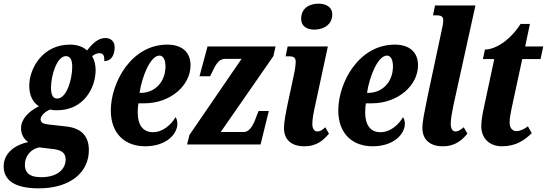

<svg xmlns="http://www.w3.org/2000/svg" viewBox="-83 -790 2991 1050"><path d="M129 240C302 240 403 152 403 31C403 -49 358 -89 282 -98L184 -109C159 -112 139 -117 139 -138C139 -155 162 -180 191 -191C203 -188 213 -187 229 -187C375 -187 440 -309 440 -408C440 -435 433 -462 421 -483C434 -492 444 -499 460 -499C482 -499 489 -485 487 -456C532 -456 544 -499 544 -531C544 -559 528 -582 493 -582C453 -582 422 -551 393 -514C370 -536 336 -546 299 -546C151 -546 77 -417 77 -321C77 -269 96 -230 130 -209C70 -179 32 -137 32 -88C32 -52 51 -27 71 -13C3 1 -63 45 -63 119C-63 191 -10 240 129 240ZM230 -251C208 -251 196 -268 196 -310C196 -382 230 -483 277 -483C300 -483 312 -465 312 -425C312 -353 280 -251 230 -251ZM142 179C71 179 53 148 53 111C53 64 86 24 132 16L199 24C256 29 276 48 276 82C276 133 234 179 142 179Z M710 10C831 10 887 -60 887 -113C887 -128 883 -142 877 -149C853 -108 807 -67 754 -67C698 -67 670 -107 670 -177C670 -197 672 -212 674 -225H706C850 -225 959 -323 959 -433C959 -504 913 -546 832 -546C634 -546 523 -337 523 -186C523 -53 607 10 710 10ZM680 -282C695 -378 741 -486 789 -486C810 -486 822 -463 822 -427C822 -340 762 -282 687 -282Z M940 0H1342L1387 -183H1331L1322 -160C1306 -116 1287 -68 1249 -68H1124L1412 -483L1424 -536H1052L1008 -373H1066L1068 -377C1094 -429 1107 -468 1150 -468H1238L953 -52Z M1636 -628C1685 -628 1734 -654 1734 -711C1734 -753 1698 -770 1659 -770C1611 -770 1564 -747 1564 -687C1564 -646 1596 -628 1636 -628ZM1581 10C1653 10 1687 -26 1716 -59L1696 -94C1679 -79 1669 -71 1653 -71C1636 -71 1625 -86 1625 -112C1625 -138 1631 -170 1640 -211L1710 -536H1490L1479 -482H1496C1524 -482 1534 -475 1534 -452C1534 -438 1531 -411 1524 -380L1496 -249C1479 -172 1470 -120 1470 -89C1470 -27 1510 10 1581 10Z M1954 10C2075 10 2131 -60 2131 -113C2131 -128 2127 -142 2121 -149C2097 -108 2051 -67 1998 -67C1942 -67 1914 -107 1914 -177C1914 -197 1916 -212 1918 -225H1950C2094 -225 2203 -323 2203 -433C2203 -504 2157 -546 2076 -546C1878 -546 1767 -337 1767 -186C1767 -53 1851 10 1954 10ZM1924 -282C1939 -378 1985 -486 2033 -486C2054 -486 2066 -463 2066 -427C2066 -340 2006 -282 1931 -282Z M2338 10C2409 10 2445 -26 2473 -59L2453 -94C2434 -79 2423 -71 2409 -71C2392 -71 2382 -86 2382 -112C2382 -138 2388 -171 2396 -211L2517 -760H2296L2285 -706H2306C2330 -706 2341 -699 2341 -679C2341 -661 2336 -641 2332 -622L2255 -261C2238 -176 2227 -127 2227 -90C2227 -29 2266 10 2338 10Z M2661 10C2737 10 2785 -22 2825 -62L2804 -99C2785 -85 2763 -73 2741 -73C2720 -73 2704 -90 2704 -119C2704 -140 2708 -165 2715 -198L2773 -467H2873L2888 -536H2789L2815 -659H2764C2697 -556 2616 -519 2569 -519L2558 -467H2620L2561 -191C2555 -164 2549 -126 2549 -100C2549 -28 2600 10 2661 10Z"/></svg>

Font: Noto Serif Condensed Extra
Style: Italic
Weight: 800
Width: 3
Italic angle: -12°
Designer: Monotype Design Team
Foundry: Monotype Imaging Inc.
Version: Version 1.901